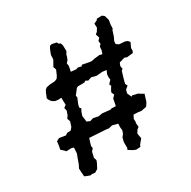

<svg xmlns="http://www.w3.org/2000/svg" viewBox="-151 -815 957 962"><g transform="rotate(-30 327.5 -334.0)"><path d="M88 -9 77 -14 75 -42 74 -60 84 -80 94 -108 103 -132 105 -164 94 -168H79L63 -167L56 -175L40 -189L43 -204L45 -216L47 -234L64 -243L81 -240L101 -237L112 -245L133 -246L145 -260L154 -288L148 -306L158 -320L166 -343L162 -360L176 -371L175 -398V-412L156 -411L140 -413L124 -422L114 -436L110 -446L116 -460L120 -471L128 -486L138 -494L158 -498L188 -500L202 -506L211 -520L223 -548L217 -565L225 -579L236 -599L237 -624L248 -652L256 -666L268 -669L294 -663L299 -653L308 -650L313 -636L314 -602L305 -587L302 -575L296 -560L285 -548L287 -531L285 -520L281 -501L311 -498L322 -502L342 -497L346 -504L387 -496L400 -495L419 -499L447 -502L462 -498L469 -519L470 -537L480 -548L478 -565L490 -578L483 -600L494 -609L505 -627L504 -651L522 -659L527 -666L556 -667L568 -658L576 -631L572 -606L571 -584L566 -577L556 -546L546 -525L545 -509L560 -499L591 -497L605 -492L615 -481L602 -453V-438L597 -427L579 -425L562 -423L549 -428L532 -423L517 -419L510 -402L513 -384L505 -378L494 -342L486 -312L493 -299L476 -285L471 -266L482 -241L488 -245L508 -240L518 -238L532 -229L546 -221L541 -205L535 -185L532 -178L520 -160L503 -157L490 -154L470 -157L446 -158L436 -138L437 -123L435 -114L437 -92L426 -84L415 -66L420 -36L399 -11L395 -1L384 0L370 1L355 -5L331 -20L335 -29V-64L341 -87L352 -101L358 -118L356 -136L357 -157L326 -165L305 -160L291 -162L242 -165L195 -168L187 -142L183 -128L185 -115L173 -101L166 -70L171 -53L166 -40L152 -13L134 -2L117 -4L107 -2ZM357 -237 365 -240 390 -239 394 -257 398 -279 412 -293 405 -310 410 -321 421 -339 416 -350 433 -368 431 -382 432 -399 441 -419 417 -422 396 -420 382 -419 374 -421 355 -426 335 -419 322 -426 312 -420H300H276L267 -416L255 -400L243 -385L245 -373L231 -340L228 -324L235 -316L227 -301L220 -280L223 -258L224 -246L242 -238L261 -244L291 -238L312 -242L341 -239Z"/></g></svg>

Font: Winky Rough
Style: Regular
Weight: 400
Designer: Simon Atzbach
Foundry: typofactur
Version: Version 1.206